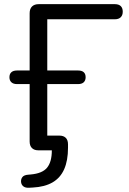

<svg xmlns="http://www.w3.org/2000/svg" viewBox="-20 -725 620 926"><path d="M120 180.5Q103 181.5 93 174Q83 166.5 81.5 152.5Q80.5 138.5 88.2 128.8Q96 119 116.5 117.5L128 116.5Q184.5 111.5 207.2 83.5Q230 55.5 230 0H165Q145 0 134 -11Q123 -22 123 -42.5V-319.5H61.5Q44.5 -319.5 35 -328.2Q25.5 -337 25.5 -352.5Q25.5 -368.5 35 -376.8Q44.5 -385 61.5 -385H123V-661Q123 -682.5 134.5 -693.8Q146 -705 167 -705H533.5Q552.5 -705 562.2 -695.8Q572 -686.5 572 -668.5Q572 -651.5 562.2 -641.8Q552.5 -632 533.5 -632H208V-385H357Q374.5 -385 383.8 -376.8Q393 -368.5 393 -352.5Q393 -337 383.8 -328.2Q374.5 -319.5 357 -319.5H208V-32.5L169.5 -71H266Q286.5 -71 297.2 -60.2Q308 -49.5 308 -29V-12.5Q308 49.5 289.5 91.2Q271 133 233.2 154.8Q195.5 176.5 138 179.5Z"/></svg>

Font: Nunito ExtraLight
Style: Regular
Weight: 200
Designer: Vernon Adams
Foundry: Vernon Adams
Version: Version 3.602;April 4, 2023;FontCreator 14.0.0.2856 64-bit